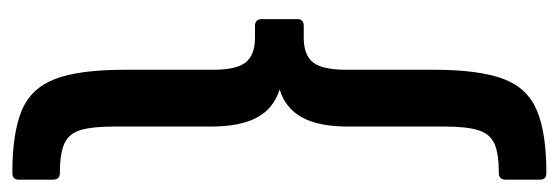

<svg xmlns="http://www.w3.org/2000/svg" viewBox="-320 -433 905 311"><g transform="rotate(-90 132.5 -277.5)"><path d="M8 155Q-3 155 -3 145V89Q-3 78 8 78Q39 78 55 71Q71 64 77 45Q83 26 83 -9V-166Q83 -214 98 -241Q113 -268 143 -277Q112 -287 97.5 -314Q83 -341 83 -389V-546Q83 -580 77.5 -599Q72 -618 56 -625.5Q40 -633 8 -633Q-3 -633 -3 -644V-700Q-3 -710 8 -710Q72 -710 108.5 -695Q145 -680 160 -641Q175 -602 175 -528V-385Q175 -347 187 -332Q199 -317 227 -317H246Q257 -317 257 -306V-248Q257 -238 246 -238H227Q199 -238 187 -223Q175 -208 175 -169V-27Q175 45 160.5 84.5Q146 124 109.5 139.5Q73 155 8 155Z"/></g></svg>

Font: Sofia Sans Semi Condensed SemiBold
Style: Regular
Weight: 600
Designer: Botio Nikoltchev, Ani Petrova
Foundry: lettersoup
Version: Version 4.100